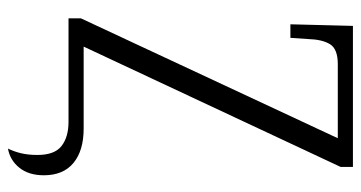

<svg xmlns="http://www.w3.org/2000/svg" viewBox="-232 -522 906 482"><g transform="rotate(90 221.0 -281.0)"><path d="M353 152Q360 138 364.5 120Q369 102 369 78Q369 35 346.5 17.5Q324 0 286 0H26V-31L327 -676H141Q103 -676 91 -656.5Q79 -637 78 -601L75 -557H41L45 -714H399V-683L97 -38H303Q358 -38 389 -12.5Q420 13 420 62Q420 100 401 123.5Q382 147 353 152Z"/></g></svg>

Font: Noto Serif ExtraCondensed Light
Style: Regular
Weight: 300
Width: 2
Designer: Monotype Design Team
Foundry: Monotype Imaging Inc.
Version: Version 2.014; ttfautohint (v1.8.4.7-5d5b)